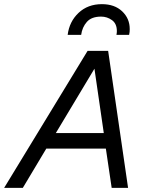

<svg xmlns="http://www.w3.org/2000/svg" viewBox="-55 -905 718 925"><path d="M-35 0 367 -660H466L562 0H483L455 -189H168L55 0ZM214 -264H445L400 -574ZM271 -737Q279 -801 323.5 -843Q368 -885 436 -885Q497 -885 533.5 -850.5Q570 -816 570 -765Q570 -758 569.5 -751.5Q569 -745 567 -737H506Q507 -742 507.5 -746.5Q508 -751 508 -755Q508 -791 484.5 -808Q461 -825 432 -825Q386 -825 363.5 -799.5Q341 -774 336 -737Z"/></svg>

Font: Work Sans
Style: Italic
Weight: 400
Italic angle: -13°
Designer: Wei Huang
Foundry: Wei Huang
Version: Version 2.012